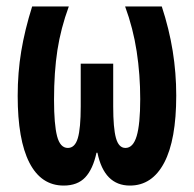

<svg xmlns="http://www.w3.org/2000/svg" viewBox="-20 -567 603 597"><path d="M178 10Q108 10 71.5 -61Q35 -132 35 -269Q35 -341 46 -407.5Q57 -474 80 -547H194Q169 -479 158.5 -411Q148 -343 148 -257Q148 -180 157.5 -143.5Q167 -107 191 -107Q213 -107 222 -137.5Q231 -168 231 -236V-369H332V-236Q332 -169 340.5 -138Q349 -107 370 -107Q394 -107 405 -144Q416 -181 416 -259Q416 -335 405 -407Q394 -479 369 -547H483Q506 -477 517 -408.5Q528 -340 528 -270Q528 -132 490.5 -61Q453 10 384 10Q304 10 283 -92H280Q269 -41 245 -15.5Q221 10 178 10Z"/></svg>

Font: Noto Sans Mono SemiCondensed
Style: Bold
Weight: 700
Width: 4
Designer: Monotype Design Team
Foundry: Monotype Imaging Inc.
Version: Version 2.014